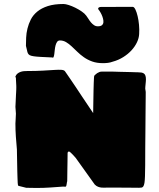

<svg xmlns="http://www.w3.org/2000/svg" viewBox="-20 -931 791 954"><path d="M701.7 -191.9Q701.7 -143.6 701.4 -110.6Q701.2 -77.6 700.4 -55.9Q699.7 -34.2 697.8 -22.5Q695.8 -10.7 692.4 -5.4Q689 0 683.8 1Q678.7 2 670.9 2Q644 2 617.2 1.5Q593.8 1.5 566.2 1.2Q538.6 1 513.7 1Q508.3 1 501 1.5Q493.7 2 485.1 1.2Q476.6 0.5 467.5 -2.9Q458.5 -6.3 450.7 -14.2L362.8 -137.2Q361.3 -140.1 355.7 -147Q350.1 -153.8 343.5 -160.6Q336.9 -167.5 331.1 -172.9Q325.2 -178.2 322.8 -178.2Q319.8 -178.2 317.9 -175.8Q315.9 -173.3 315.9 -170.9Q315.9 -165 315.7 -153.8Q315.4 -142.6 315.4 -128.7Q315.4 -114.7 314.9 -99.4Q314.5 -84 314.5 -70.3Q314.5 -56.6 314.2 -46.1Q314 -35.6 314 -30.8Q313 -28.8 312.5 -24.9Q312 -21 311.3 -16.6Q310.5 -12.2 309.6 -8.5Q308.6 -4.9 306.6 -3.9Q305.7 -2.9 300.3 -3.4Q294.9 -3.9 293.9 -3.9Q260.3 -1.5 229 0.7Q197.8 2.9 163.1 2.9Q157.7 2.9 148.9 2.7Q140.1 2.4 131.6 2.4Q123 2.4 116.7 2.2Q110.4 2 109.9 2L70.8 -7.8L68.8 -14.2Q68.4 -14.2 67.9 -23.7Q67.4 -33.2 66.9 -48.3Q66.4 -63.5 65.9 -82.5Q65.4 -101.6 65.2 -120.6Q64.9 -139.6 64.5 -157.5Q64 -175.3 64 -188Q61 -219.7 58.8 -252.4Q56.6 -285.2 56.6 -316.9Q56.6 -318.8 57.1 -325.9Q57.6 -333 57.9 -341.3Q58.1 -349.6 58.6 -356.9Q59.1 -364.3 59.1 -366.2Q59.1 -367.7 58.6 -372.6Q58.1 -377.4 57.9 -383.1Q57.6 -388.7 57.1 -393.6Q56.6 -398.4 56.6 -399.9Q56.6 -401.9 57.1 -409.4Q57.6 -417 57.9 -425.8Q58.1 -434.6 58.6 -442.4Q59.1 -450.2 59.1 -452.1Q59.1 -452.6 59.3 -458.3Q59.6 -463.9 60.1 -471.2Q60.5 -478.5 60.8 -486.1Q61 -493.7 61 -498Q61 -500 60.8 -506.6Q60.5 -513.2 60.1 -520.5Q59.6 -527.8 59.3 -534.7Q59.1 -541.5 59.1 -543.9Q59.1 -544.9 57.4 -547.4Q55.7 -549.8 56.6 -550.8Q60.1 -560.1 66.9 -565.4Q73.7 -570.8 81.8 -573.7Q89.8 -576.7 98.9 -577.4Q107.9 -578.1 115.7 -578.1Q160.6 -578.1 193.8 -580.1Q227.1 -582 249.8 -583.5Q272.5 -585 285.4 -584Q298.3 -583 302.7 -577.1Q305.2 -573.7 313 -562.3Q320.8 -550.8 332.3 -534.2Q343.8 -517.6 357.7 -496.6Q371.6 -475.6 386.2 -453.6Q400.9 -431.6 415.5 -409.9Q430.2 -388.2 442.9 -369.1Q442.9 -384.3 443.4 -403.8Q443.8 -423.3 444.1 -443.8Q444.3 -464.4 444.8 -484.1Q445.3 -503.9 445.8 -519.5Q446.3 -535.2 447 -544.9Q447.8 -554.7 448.7 -555.2Q450.2 -556.6 453.9 -560.3Q457.5 -564 462.6 -567.4Q467.8 -570.8 474.1 -573.2Q480.5 -575.7 487.8 -575.2H537.1Q538.1 -575.2 547.9 -575Q557.6 -574.7 571.8 -574.2Q585.9 -573.7 601.8 -573.5Q617.7 -573.2 631.6 -572.8Q645.5 -572.3 654.8 -572Q664.1 -571.8 665 -571.8Q675.3 -571.8 682.6 -570.6Q689.9 -569.3 695.1 -565.7Q700.2 -562 702.6 -554.9Q705.1 -547.9 705.1 -536.1Q705.1 -533.2 704.6 -526.9Q704.1 -520.5 703.4 -513.4Q702.6 -506.3 702.1 -499.8Q701.7 -493.2 701.7 -490.2Q701.7 -486.8 702.9 -482.7Q704.1 -478.5 704.1 -474.1Q704.1 -468.3 703.9 -446.8Q703.6 -425.3 703.4 -396Q703.1 -366.7 702.9 -333.3Q702.6 -299.8 702.4 -270.5Q702.1 -241.2 701.9 -219.5Q701.7 -197.8 701.7 -191.9ZM487.3 -896.5 640.1 -897Q647 -896 653.1 -883.1Q659.2 -870.1 663.8 -850.8Q668.5 -831.5 670.7 -807.9Q672.9 -784.2 671.4 -761.7Q670.4 -741.7 660.6 -720.9Q650.9 -700.2 633.8 -681.4Q616.7 -662.6 592.8 -647.5Q568.8 -632.3 540 -624.5Q527.8 -620.1 516.6 -618.7Q505.4 -617.2 491.7 -617.2Q460.9 -617.2 438 -625.5Q415 -633.8 397 -646.5Q378.9 -659.2 364.3 -673.6Q349.6 -688 335.9 -700.7Q322.3 -713.4 308.3 -721.7Q294.4 -730 277.8 -730Q268.6 -730 263.7 -722.9Q258.8 -715.8 256.1 -705.6Q253.4 -695.3 252.2 -683.6Q251 -671.9 249.8 -662.4Q248.5 -652.8 246.3 -647.7Q244.1 -642.6 239.7 -645.5Q205.1 -647 182.9 -648.2Q160.6 -649.4 147.5 -651.4Q134.3 -653.3 127.9 -656.7Q121.6 -660.2 118.7 -666Q115.7 -671.9 114.3 -680.9Q112.8 -689.9 108.9 -703.1Q108.9 -721.2 109.9 -743.7Q110.8 -766.1 116.5 -789.3Q122.1 -812.5 133.3 -834.5Q144.5 -856.4 165.3 -873.5Q186 -890.6 217.8 -900.9Q249.5 -911.1 295.4 -911.1Q305.7 -911.1 321.5 -906Q337.4 -900.9 354.2 -892.6Q371.1 -884.3 386 -874Q400.9 -863.8 408.7 -853Q414.1 -846.2 419.7 -836.9Q425.3 -827.6 432.1 -819.6Q439 -811.5 447.3 -805.9Q455.6 -800.3 466.3 -800.3Q480 -800.3 486.3 -805.7Q492.7 -811 493.7 -819.6Q494.6 -828.1 491.9 -838.4Q489.3 -848.6 484.9 -858.2Q480.5 -867.7 475.3 -875.5Q470.2 -883.3 467.3 -886.7Q467.8 -892.6 472.2 -894.5Q476.6 -896.5 481.9 -896.5Z"/></svg>

Font: Sigmar One
Style: Regular
Weight: 400
Version: Version 1.000